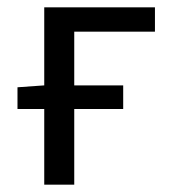

<svg xmlns="http://www.w3.org/2000/svg" viewBox="-20 -506 471 526"><path d="M27.9 -207.3V-266.9L101.2 -272.1H317.5V-207.3ZM101.2 0V-486H404.5V-419.3H183.4V0Z"/></svg>

Font: Source Sans Variable
Style: Regular
Weight: 200
Designer: Paul D. Hunt
Foundry: Adobe Systems Incorporated
Version: Version 3.006;hotconv 1.0.111;makeotfexe 2.5.65597